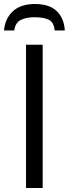

<svg xmlns="http://www.w3.org/2000/svg" viewBox="-32 -937 343 957"><path d="M97.7 0V-713.9H180.7V0ZM141.6 -917Q213.9 -917 250.7 -881.6Q287.6 -846.2 291 -785.2H240.7Q236.3 -826.7 210.9 -838.9Q185.5 -851.1 139.6 -851.1Q99.6 -851.1 72 -837.6Q44.4 -824.2 39.1 -785.2H-12.2Q-6.8 -844.7 32.2 -880.9Q71.3 -917 141.6 -917Z"/></svg>

Font: Open Sans
Style: Regular
Weight: 400
Designer: Monotype Design Team
Foundry: Monotype Imaging Inc.
Version: Version 3.000; ttfautohint (v1.8.4)